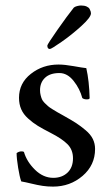

<svg xmlns="http://www.w3.org/2000/svg" viewBox="-20 -674 409 705"><path d="M153.8 -506.8Q153.8 -511.2 190.4 -563.7Q227.1 -616.2 251 -646Q252 -647 255.1 -648.7Q258.3 -650.4 264.9 -652.1Q271.5 -653.8 277.8 -653.8Q290 -653.8 298.1 -650.1Q306.2 -646.5 309.1 -640.9Q312 -635.3 313 -631.8Q314 -628.4 314 -625Q314 -610.4 278.1 -577.9Q242.2 -545.4 205.3 -519.8Q168.5 -494.1 163.1 -494.1Q153.8 -494.1 153.8 -506.8ZM41 -111.8Q49.3 -118.2 59.1 -118.2Q64.9 -118.2 67.9 -116.2Q78.1 -80.6 108.4 -50.8Q138.7 -21 175.8 -21Q207.5 -21 227.8 -40Q248 -59.1 248 -92.8Q248 -124.5 227.5 -144.8Q207 -165 167 -185.5Q137.2 -200.7 118.9 -211.9Q100.6 -223.1 83.3 -238.8Q65.9 -254.4 57.9 -272.9Q49.8 -291.5 49.8 -314.9Q49.8 -368.7 93.3 -402.8Q136.7 -437 194.8 -437Q217.3 -437 250 -431.2Q282.7 -425.3 296.9 -423.8Q307.6 -376.5 309.1 -314Q309.1 -309.1 298.8 -309.1Q288.1 -309.1 282.2 -314Q273.4 -347.7 250.5 -376.7Q227.5 -405.8 198.2 -405.8Q163.6 -405.8 145.3 -388.4Q127 -371.1 127 -342.8Q127 -333 129.2 -324.5Q131.3 -315.9 134 -309.6Q136.7 -303.2 143.8 -296.1Q150.9 -289.1 155.8 -284.7Q160.6 -280.3 172.6 -272.9Q184.6 -265.6 191.2 -261.7Q197.8 -257.8 213.9 -249Q242.7 -232.9 259.3 -222.2Q275.9 -211.4 294.2 -196Q312.5 -180.7 320.8 -163.8Q329.1 -147 329.1 -127Q329.1 -67.4 283.2 -28.1Q237.3 11.2 174.8 11.2Q154.3 11.2 136.5 8.5Q118.7 5.9 95.5 0.2Q72.3 -5.4 58.1 -7.8Q52.2 -23.4 46.6 -57.9Q41 -92.3 41 -111.8Z"/></svg>

Font: Crimson
Style: Roman
Weight: 400
Version: Version 0.8